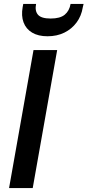

<svg xmlns="http://www.w3.org/2000/svg" viewBox="-20 -954 444 974"><path d="M26 0 150 -700H270L146 0ZM221 -770Q174 -770 143 -788.5Q112 -807 99.5 -840.5Q87 -874 95 -918L98 -934H163Q156 -899 172.5 -879.5Q189 -860 237 -860Q285 -860 308.5 -879.5Q332 -899 338 -934H404L400 -917Q393 -873 368.5 -840Q344 -807 306.5 -788.5Q269 -770 221 -770Z"/></svg>

Font: DM Sans 18pt SemiBold
Style: Italic
Weight: 600
Italic angle: -10°
Designer: Colophon Foundry, Jonny Pinhorn
Foundry: Colophon Foundry
Version: Version 4.004;gftools[0.9.30]